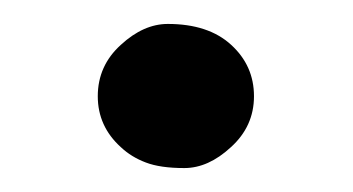

<svg xmlns="http://www.w3.org/2000/svg" viewBox="-20 -320 298 162"><path d="M194.3 -238.8Q194.3 -213.4 174.8 -195.8Q155.8 -178.2 135.5 -178.2Q115.2 -178.2 103 -182.9Q90.8 -187.5 82 -195.8Q62.5 -213.4 62.5 -238.8Q62.5 -264.6 82 -282.2Q101.1 -299.8 121.6 -299.8Q155.8 -299.8 175 -282.2Q194.3 -264.6 194.3 -238.8Z"/></svg>

Font: Stardos Stencil
Style: Regular
Weight: 400
Version: Version 1.000